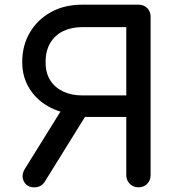

<svg xmlns="http://www.w3.org/2000/svg" viewBox="-20 -801 764 821"><path d="M572 0Q550 0 535 -15Q520 -30 520 -52V-301H331V-311Q256 -311 198.5 -339.5Q141 -368 108 -419Q75 -470 75 -535Q75 -607 108 -662.5Q141 -718 198.5 -749.5Q256 -781 331 -781H572Q595 -781 609.5 -766.5Q624 -752 624 -729V-52Q624 -30 609.5 -15Q595 0 572 0ZM127 0Q95 0 82 -25.5Q69 -51 87 -80L251 -344L352 -315L172 -25Q164 -12 152.5 -6Q141 0 127 0ZM331 -393H520V-685H331Q286 -685 250.5 -668Q215 -651 195 -617.5Q175 -584 175 -535Q175 -489 195 -457.5Q215 -426 250.5 -409.5Q286 -393 331 -393Z"/></svg>

Font: Comfortaa
Style: Bold
Weight: 700
Designer: Johan Aakerlund
Foundry: Johan Aakerlund
Version: Version 3.104; ttfautohint (v1.8.1.43-b0c9)